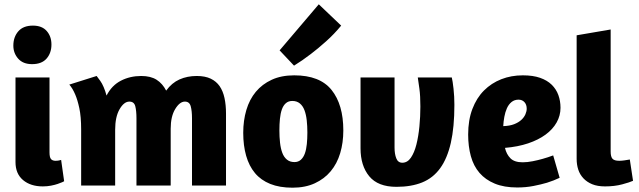

<svg xmlns="http://www.w3.org/2000/svg" viewBox="-20 -862 2968 892"><path d="M52 -109V-502H210V-154Q210 -131 217 -123Q224 -115 238 -115Q246 -115 254 -116.5Q262 -118 264 -119L278 -20Q277 -19 269 -15.5Q261 -12 248 -7.5Q235 -3 217 0.5Q199 4 179 4Q122 4 87 -25.5Q52 -55 52 -109ZM219 -655Q219 -616 196.5 -590Q174 -564 129 -564Q87 -564 64.5 -589.5Q42 -615 42 -650Q42 -690 65 -716.5Q88 -743 133 -743Q175 -743 197 -718Q219 -693 219 -655Z M872 0V-312Q872 -347 866 -368.5Q860 -390 839 -390Q815 -390 794 -355.5Q773 -321 773 -264V0H614V-312Q614 -347 608.5 -368.5Q603 -390 581 -390Q556 -390 535.5 -354.5Q515 -319 515 -259V0H357V-260Q357 -320 348.5 -359.5Q340 -399 329 -424Q317 -452 302 -469L429 -509Q437 -499 446 -486Q454 -475 461.5 -457.5Q469 -440 475 -418Q499 -465 541.5 -487Q584 -509 636 -509Q680 -509 707.5 -491.5Q735 -474 752 -441Q778 -477 814 -493Q850 -509 894 -509Q933 -509 959 -496.5Q985 -484 1000.5 -461.5Q1016 -439 1023 -406.5Q1030 -374 1030 -335V0Z M1575 -256Q1575 -199 1560.5 -150.5Q1546 -102 1516.5 -66.5Q1487 -31 1442.5 -10.5Q1398 10 1339 10Q1279 10 1235.5 -7.5Q1192 -25 1164.5 -58Q1137 -91 1123.5 -138.5Q1110 -186 1110 -245Q1110 -302 1124.5 -351Q1139 -400 1168.5 -435.5Q1198 -471 1242.5 -491.5Q1287 -512 1347 -512Q1466 -512 1520.5 -444Q1575 -376 1575 -256ZM1278 -256Q1278 -226 1281 -199Q1284 -172 1291.5 -152Q1299 -132 1313 -120.5Q1327 -109 1348 -109Q1366 -109 1378 -120Q1390 -131 1396.5 -149.5Q1403 -168 1405.5 -193Q1408 -218 1408 -246Q1408 -277 1405 -303.5Q1402 -330 1394.5 -350Q1387 -370 1373 -381.5Q1359 -393 1338 -393Q1320 -393 1308 -382.5Q1296 -372 1289.5 -353.5Q1283 -335 1280.5 -310Q1278 -285 1278 -256ZM1279 -628 1461 -842 1565 -743Q1533 -704 1495 -670Q1457 -636 1424 -611Q1385 -581 1346 -557Z M2079 -502Q2083 -486 2087 -450Q2091 -414 2091 -375Q2091 -271 2074.5 -198.5Q2058 -126 2025 -80.5Q1992 -35 1941.5 -14.5Q1891 6 1822 6Q1736 6 1695.5 -43Q1655 -92 1655 -173V-502H1813V-176Q1813 -147 1821 -126.5Q1829 -106 1849 -106Q1873 -106 1889 -129.5Q1905 -153 1914.5 -190.5Q1924 -228 1928.5 -274.5Q1933 -321 1933 -367Q1933 -417 1928.5 -449.5Q1924 -482 1921 -502Z M2409 -512Q2456 -512 2489 -500.5Q2522 -489 2543 -468.5Q2564 -448 2574 -420.5Q2584 -393 2584 -361Q2584 -325 2566 -293Q2548 -261 2514.5 -236.5Q2481 -212 2433.5 -196Q2386 -180 2326 -175Q2333 -145 2351.5 -126.5Q2370 -108 2408 -108Q2430 -108 2455 -113Q2480 -118 2501 -124Q2526 -131 2550 -140L2580 -36Q2553 -23 2521 -13Q2494 -5 2458.5 2Q2423 9 2383 9Q2322 9 2278.5 -9Q2235 -27 2207.5 -59Q2180 -91 2167.5 -136.5Q2155 -182 2155 -237Q2155 -304 2174.5 -355.5Q2194 -407 2228.5 -441.5Q2263 -476 2309 -494Q2355 -512 2409 -512ZM2318 -276Q2348 -277 2368.5 -285Q2389 -293 2402 -305Q2415 -317 2421 -331Q2427 -345 2427 -357Q2427 -376 2416.5 -387.5Q2406 -399 2389 -399Q2370 -399 2356.5 -388Q2343 -377 2335 -359Q2327 -341 2323 -319Q2319 -297 2318 -276Z M2659 -124V-698L2817 -725V-158Q2817 -134 2825.5 -124.5Q2834 -115 2857 -115Q2868 -115 2881.5 -117Q2895 -119 2906 -121L2921 -22Q2906 -15 2870.5 -5.5Q2835 4 2791 4Q2756 4 2731.5 -6Q2707 -16 2690.5 -33.5Q2674 -51 2666.5 -74Q2659 -97 2659 -124Z"/></svg>

Font: Amaranth
Style: Bold
Weight: 700
Designer: Gesine Todt
Foundry: Gesine Todt
Version: Version 1.001